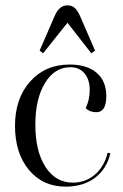

<svg xmlns="http://www.w3.org/2000/svg" viewBox="-20 -685 460 717"><path d="M141 -486 128 -496 184 -625Q201 -665 231 -665Q248 -665 258.5 -656Q269 -647 279 -625L335 -496L321 -486L232 -600ZM225 12Q140 12 88 -50.5Q36 -113 36 -215Q36 -317 92.5 -380.5Q149 -444 240 -444Q305 -444 341 -413Q377 -382 377 -326Q377 -266 340 -266Q315 -266 300 -281Q315 -312 315 -349Q315 -388 295.5 -411Q276 -434 243 -434Q184 -434 148 -375Q112 -316 112 -219Q112 -120 150 -61.5Q188 -3 252 -3Q300 -3 335 -33.5Q370 -64 382 -115L392 -112Q378 -53 334 -20.5Q290 12 225 12Z"/></svg>

Font: Arapey Regular-Display
Style: Regular
Weight: 400
Designer: Eduardo Rodriguez Tunni
Foundry: Eduardo Rodriguez Tunni
Version: Version 4.000